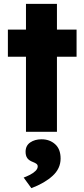

<svg xmlns="http://www.w3.org/2000/svg" viewBox="-20 -685 439 998"><path d="M115 0V-390H21V-531H115V-665H276V-531H378V-390H276V0ZM143 293 103 238Q117 233 134 224.5Q151 216 163.5 204.5Q176 193 176 180Q176 172 170 167Q164 162 151 157Q130 149 121.5 136.5Q113 124 113 104Q113 72 137 55.5Q161 39 196 39Q238 39 266.5 64.5Q295 90 295 139Q295 191 253.5 229Q212 267 143 293Z"/></svg>

Font: Readex Pro
Style: Bold
Weight: 700
Designer: Bonnie Shaver-Troup, Thomas Jockin
Foundry: Lexend
Version: Version 1.203; ttfautohint (v1.8.3)